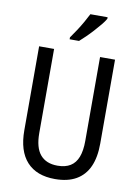

<svg xmlns="http://www.w3.org/2000/svg" viewBox="-101 -1010 788 1086"><g transform="rotate(10 292.5 -466.5)"><path d="M510 -232Q510 -153 486 -99.5Q462 -46 413.5 -18Q365 10 292 10Q186 10 130 -51.5Q74 -113 74 -232V-714H160V-231Q160 -147 194 -107Q228 -67 293 -67Q338 -67 367 -85Q396 -103 410 -139.5Q424 -176 424 -232V-714H510ZM427 -934Q418 -918 401.5 -898Q385 -878 365.5 -856.5Q346 -835 326.5 -816Q307 -797 291 -783H237V-794Q255 -819 271.5 -844.5Q288 -870 302.5 -895.5Q317 -921 328 -943H427Z"/></g></svg>

Font: Noto Sans Thai Condensed
Style: Regular
Weight: 400
Width: 3
Designer: Monotype Design Team
Foundry: Monotype Imaging Inc.
Version: Version 2.002